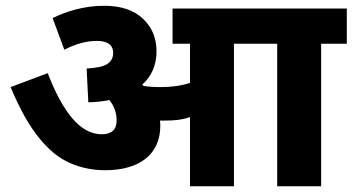

<svg xmlns="http://www.w3.org/2000/svg" viewBox="-20 -652 1234 672"><path d="M541 -210.9C541 -217.8 540.5 -224.1 540 -230H540.5H542.5H543H543.5H544.4H544.9H545.4H545.9H546.4H547.4H548.8H549.3H556.2H556.6H559.1C588.4 -230 617.2 -232.4 645 -242.2V0H798.8V-499H950.2V0H1104V-499H1193.8V-622.1H584V-499H645V-361.8C613.3 -351.6 580.6 -347.2 542 -347.2C518.1 -347.2 499 -348.6 482.9 -351.1C481 -352.5 479.5 -354 478 -356C511.2 -385.7 527.8 -424.8 527.8 -473.1C527.8 -518.6 512.2 -556.2 480.5 -586.4C448.7 -616.7 403.3 -631.8 344.2 -631.8C270.5 -631.8 209.5 -610.4 164.1 -588.9L205.1 -478C242.2 -497.1 280.3 -508.8 318.8 -508.8C349.6 -508.8 376 -499.5 376 -466.8C376 -450.2 369.6 -437.5 356.4 -428.7C343.3 -419.4 318.8 -414.1 283.2 -412.1L289.1 -293.9C315.9 -294.4 340.3 -297.4 362.8 -301.8C379.9 -280.8 388.2 -256.8 388.2 -230C388.2 -198.2 370.6 -182.1 335.9 -182.1C259.8 -182.1 199.2 -261.2 147 -396L17.1 -347.2C48.8 -271 82 -211.9 116.7 -169.4C150.9 -127 187 -97.7 225.6 -81.1C264.2 -64.5 304.7 -56.2 348.1 -56.2C471.7 -56.2 541 -115.2 541 -210.9Z"/></svg>

Font: Noto Reveo Sans
Style: Regular
Weight: 800
Designer: Monotype Design Team
Foundry: Monotype Imaging Inc.
Version: Version 2.007